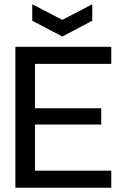

<svg xmlns="http://www.w3.org/2000/svg" viewBox="-20 -879 567 899"><path d="M52 0V-660H501V-580H144V-372H454V-296H144V-80H501V0ZM131 -859 272 -786 412 -859V-782L272 -708L131 -782Z"/></svg>

Font: Bricolage Grotesque 48pt
Style: Regular
Weight: 400
Designer: Mathieu Triay
Foundry: Atelier Triay
Version: Version 1.000; ttfautohint (v1.8.4.7-5d5b);gftools[0.9.32]